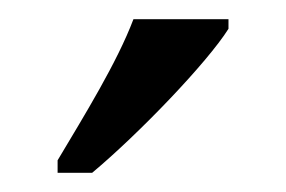

<svg xmlns="http://www.w3.org/2000/svg" viewBox="-20 -786 298 200"><path d="M40 -619V-606H76C125 -647 196 -721 218 -756V-766H119C102 -721 68 -666 40 -619Z"/></svg>

Font: Noto Serif Ethiopic Cn
Style: Regular
Weight: 400
Width: 3
Designer: Monotype Design Team
Foundry: Monotype Imaging Inc.
Version: Version 2.102